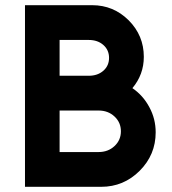

<svg xmlns="http://www.w3.org/2000/svg" viewBox="-20 -720 662 740"><path d="M76.3 -700V0H370Q456.6 0 518.3 -61.7Q580 -123.4 580 -210Q580 -262 555.7 -306.7Q531.7 -352 490.3 -380.3Q534.3 -432.7 534.3 -501Q534.3 -583.1 476 -641.7Q417.4 -700 335.3 -700ZM209.7 -566H322Q356.3 -566 378.3 -546.7Q400.3 -527.3 400.3 -497Q400.3 -466.7 378.3 -447.3Q356.3 -428 322 -428H209.7ZM209.7 -294H360Q396.7 -294 421.3 -271Q446 -248 446 -214Q446 -180 421.3 -157Q396.7 -134 360 -134H209.7Z"/></svg>

Font: Unageo Variable
Style: Regular
Weight: 300
Designer: Richard Sepsi
Foundry: Richard Sepsi
Version: Version 2.200